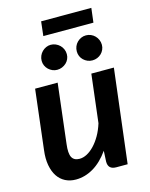

<svg xmlns="http://www.w3.org/2000/svg" viewBox="-126 -929 793 1016"><g transform="rotate(-15 270.5 -421.0)"><path d="M508.5 -513 446.5 0H384Q340 0 340 -42.5L343 -101.5Q304 -46.5 257.8 -19.5Q211.5 7.5 162 7.5Q130 7.5 104.5 -5.5Q79 -18.5 62.5 -43.2Q46 -68 39.2 -104.5Q32.5 -141 38.5 -187.5L77 -513H200.5L162 -187.5Q155.5 -137 167 -115.2Q178.5 -93.5 209 -93.5Q229 -93.5 249.8 -104.5Q270.5 -115.5 290 -136Q309.5 -156.5 326 -185.2Q342.5 -214 353.5 -249.5L385 -513ZM200 -849H475L465.5 -770.5H191ZM286.5 -646Q286.5 -632 281 -619.8Q275.5 -607.5 265.8 -598.5Q256 -589.5 243.2 -584.2Q230.5 -579 216.5 -579Q203 -579 190.8 -584.2Q178.5 -589.5 169 -598.5Q159.5 -607.5 154 -619.8Q148.5 -632 148.5 -646Q148.5 -660.5 154 -673.2Q159.5 -686 169 -695.5Q178.5 -705 190.8 -710.5Q203 -716 216.5 -716Q230.5 -716 243.2 -710.5Q256 -705 265.8 -695.5Q275.5 -686 281 -673.2Q286.5 -660.5 286.5 -646ZM478.5 -646Q478.5 -632 473 -619.8Q467.5 -607.5 458.2 -598.5Q449 -589.5 436.2 -584.2Q423.5 -579 409.5 -579Q395 -579 382.8 -584.2Q370.5 -589.5 361 -598.5Q351.5 -607.5 346.2 -619.8Q341 -632 341 -646Q341 -660.5 346.2 -673.2Q351.5 -686 361 -695.5Q370.5 -705 382.8 -710.5Q395 -716 409.5 -716Q423.5 -716 436.2 -710.5Q449 -705 458.2 -695.5Q467.5 -686 473 -673.2Q478.5 -660.5 478.5 -646Z"/></g></svg>

Font: Lato 2
Style: Bold Italic
Weight: 700
Italic angle: -7°
Designer: Lukasz Dziedzic with Adam Twardoch and Botio Nikoltchev
Foundry: tyPoland Lukasz Dziedzic
Version: Version 2.015; 2015-08-06; http://www.latofonts.com/